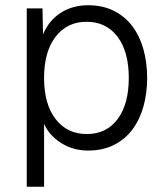

<svg xmlns="http://www.w3.org/2000/svg" viewBox="-20 -562 629 732"><path d="M82 150V-530H142L144 -431Q167 -485 212 -513.5Q257 -542 316 -542Q372 -542 414.5 -520.5Q457 -499 485 -461.5Q513 -424 527 -373.5Q541 -323 541 -265Q541 -207 527 -156.5Q513 -106 485 -68.5Q457 -31 414.5 -9.5Q372 12 316 12Q259 12 213.5 -16.5Q168 -45 148 -90V150ZM311 -51Q386 -51 428.5 -108Q471 -165 471 -265Q471 -365 428 -422Q385 -479 310 -479Q236 -479 192 -422Q148 -365 148 -265Q148 -165 192 -108Q236 -51 311 -51Z"/></svg>

Font: Geist Light
Style: Regular
Weight: 400
Designer: Basement.studio, Andrés Briganti, Mateo Zaragoza
Foundry: Basement.studio, Vercel, Andrés Briganti, Guido Ferreyra, Mateo Zaragoza
Version: Version 1.401